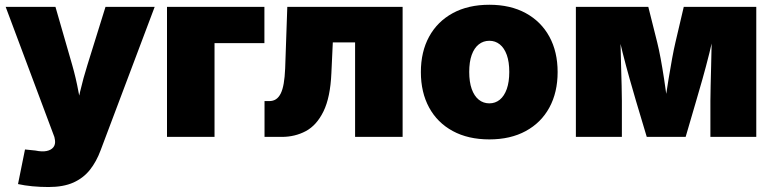

<svg xmlns="http://www.w3.org/2000/svg" viewBox="-20 -564 3183 791"><path d="M54.2 194.3 83 51.8 126 56.2Q153.3 62 172.1 58.1Q190.9 54.2 200 42.5Q209 30.8 206.5 13.2L204.1 0.5L3.4 -535.6H208.5L277.3 -296.9Q293 -242.2 303.2 -186.5Q313.5 -130.9 326.7 -67.9H284.2Q296.9 -130.9 310.1 -186.8Q323.2 -242.7 340.3 -296.9L414.6 -535.6H617.2L394.5 55.2Q377.4 101.6 350.6 135.5Q323.7 169.4 282.5 188Q241.2 206.5 179.7 206.5Q146.5 206.5 113.3 203.4Q80.1 200.2 54.2 194.3Z M1069.3 -535.6V-386.2H863.8V0H668V-535.6Z M1069.8 0V-147.5H1088.9Q1105 -147.5 1116.7 -155Q1128.4 -162.6 1136.5 -178.7Q1144.5 -194.8 1148.9 -220.5Q1153.3 -246.1 1154.8 -281.7L1163.6 -535.6H1638.7V0H1442.9V-389.2H1351.1L1345.2 -262.2Q1340.8 -162.6 1312.7 -105.2Q1284.7 -47.9 1240 -23.9Q1195.3 0 1140.6 0Z M1996.1 10.3Q1908.7 10.3 1845.2 -24.2Q1781.7 -58.6 1747.8 -121.1Q1713.9 -183.6 1713.9 -267.1Q1713.9 -350.6 1747.8 -412.8Q1781.7 -475.1 1845.2 -509.8Q1908.7 -544.4 1996.1 -544.4Q2083 -544.4 2146.2 -509.8Q2209.5 -475.1 2243.4 -412.8Q2277.3 -350.6 2277.3 -267.1Q2277.3 -183.6 2243.4 -121.1Q2209.5 -58.6 2146.2 -24.2Q2083 10.3 1996.1 10.3ZM1996.1 -138.2Q2020.5 -138.2 2039.1 -153.3Q2057.6 -168.5 2067.9 -197.5Q2078.1 -226.6 2078.1 -267.6Q2078.1 -309.1 2067.9 -337.6Q2057.6 -366.2 2039.1 -381.1Q2020.5 -396 1996.1 -396Q1971.2 -396 1952.4 -381.1Q1933.6 -366.2 1923.3 -337.6Q1913.1 -309.1 1913.1 -267.6Q1913.1 -226.6 1923.3 -197.5Q1933.6 -168.5 1952.4 -153.3Q1971.2 -138.2 1996.1 -138.2Z M2352.5 0V-535.6H2650.9L2687.5 -389.6Q2694.3 -362.8 2701.7 -323.2Q2709 -283.7 2715.8 -239.3Q2722.7 -194.8 2728.3 -153.1Q2733.9 -111.3 2737.8 -80.6H2711.4Q2714.8 -110.8 2720.9 -152.6Q2727.1 -194.3 2734.4 -238.8Q2741.7 -283.2 2749 -323Q2756.3 -362.8 2762.7 -389.6L2796.9 -535.6H3095.7V0H2906.7V-148.4Q2906.7 -173.8 2907.7 -211.2Q2908.7 -248.5 2909.7 -291.5Q2910.6 -334.5 2911.6 -377.4Q2912.6 -420.4 2913.1 -457H2927.2Q2917 -403.8 2902.6 -345.9Q2888.2 -288.1 2873.5 -236.3Q2858.9 -184.6 2848.1 -148.4L2804.7 0H2644.5L2600.1 -148.4Q2588.9 -186.5 2574 -239Q2559.1 -291.5 2544.7 -348.6Q2530.3 -405.8 2520.5 -457H2535.2Q2535.6 -420.4 2536.6 -377.4Q2537.6 -334.5 2538.8 -291.5Q2540 -248.5 2541 -211.2Q2542 -173.8 2542 -148.4V0Z"/></svg>

Font: Inter 20pt Black
Style: Regular
Weight: 900
Version: Version 4.001;git-66647c0bb